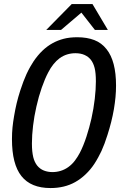

<svg xmlns="http://www.w3.org/2000/svg" viewBox="-20 -929 642 963"><path d="M339.8 -908.7H443.8L521 -778.8H456.1L388.2 -865.7L286.1 -778.8H211.9ZM233.4 14.2Q134.8 14.2 87.4 -45.9Q40 -105.5 40 -231Q40 -262.2 42.7 -289.6Q45.4 -316.9 50.8 -347.7Q56.6 -381.8 63.7 -411.6Q70.8 -441.4 82 -476.1Q89.8 -500.5 97.2 -519.5Q104.5 -538.6 112.8 -557.1Q122.6 -578.1 131.1 -593Q139.6 -607.9 147.9 -620.6Q189.9 -683.1 244.6 -712.9Q269.5 -726.6 299.3 -734.4Q329.1 -742.2 367.7 -742.2Q416.5 -742.2 453.1 -728Q489.7 -713.9 514.6 -682.1Q562 -622.6 562 -500Q562 -470.7 559.3 -441.9Q556.6 -413.1 551.3 -381.3Q540.5 -318.8 519 -252Q511.2 -227.5 504.2 -208.7Q497.1 -189.9 488.8 -171.4Q481.9 -157.2 472.7 -139.9Q463.4 -122.6 453.1 -106.9Q434.1 -78.1 409.4 -54.7Q384.8 -31.2 356.9 -15.6Q303.7 14.2 233.4 14.2ZM243.2 -65.9Q264.2 -65.9 284.2 -72Q304.2 -78.1 322.3 -90.8Q341.8 -105 355.7 -123.5Q369.6 -142.1 379.9 -161.6Q389.2 -179.2 397.7 -200.2Q406.2 -221.2 413.6 -243.7Q420.9 -266.1 427.2 -289.1Q433.6 -312 438.5 -334Q449.7 -384.3 455.3 -432.9Q460.9 -481.4 460.9 -521Q460.9 -563 454.6 -588.1Q448.2 -613.3 435.5 -629.4Q422.9 -645 403.6 -653.6Q384.3 -662.1 358.4 -662.1Q336.9 -662.1 316.9 -656Q296.9 -649.9 279.3 -637.2Q262.2 -624.5 247.8 -606.4Q233.4 -588.4 222.2 -566.4Q205.1 -534.2 189.5 -489.5Q173.8 -444.8 162.6 -394.5Q151.4 -345.7 145.8 -298.1Q140.1 -250.5 140.1 -209.5Q140.1 -188 141.8 -171.1Q143.6 -154.3 146.7 -141.1Q149.9 -127.9 154.8 -117.7Q159.7 -107.4 166 -99.1Q180.2 -81.5 200 -73.7Q219.7 -65.9 243.2 -65.9Z"/></svg>

Font: Hack
Style: Italic
Weight: 400
Italic angle: -11°
Monospace: yes
Designer: Christopher Simpkins
Foundry: Christopher Simpkins
Version: Version 2.019; ttfautohint (v1.4.1) -l 4 -r 80 -G 350 -x 0 -